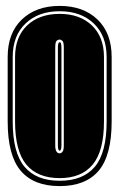

<svg xmlns="http://www.w3.org/2000/svg" viewBox="-20 -619 404 650"><path d="M182 11Q94 11 50 -41Q6 -93 6 -208V-426Q6 -507 54 -553Q102 -599 182 -599Q262 -599 310 -553Q358 -507 358 -426V-208Q358 -93 314 -41Q270 11 182 11ZM182 -7Q261 -7 301 -54.5Q341 -102 341 -208V-426Q341 -498 297.5 -539.5Q254 -581 182 -581Q110 -581 66.5 -539.5Q23 -498 23 -426V-208Q23 -102 63 -54.5Q103 -7 182 -7ZM182 -16Q107 -16 69 -62Q31 -108 31 -208V-426Q31 -494 72 -533Q113 -572 182 -572Q250 -572 291 -533Q332 -494 332 -426V-208Q332 -108 294 -62Q256 -16 182 -16ZM182 -100Q188 -100 192 -106Q196 -111 196 -127V-458Q196 -475 192 -480Q187 -485 182 -485Q176 -485 171 -480Q167 -475 167 -458V-127Q167 -100 182 -100ZM182 -109Q176 -109 176 -127V-458Q176 -467 178 -473Q180 -476 182 -476Q185 -476 186 -473Q188 -467 188 -458V-127Q188 -109 182 -109Z"/></svg>

Font: Alumni Sans Collegiate One
Style: Regular
Weight: 400
Designer: Robert E. Leuschke
Foundry: Robert E. Leuschke
Version: Version 1.100